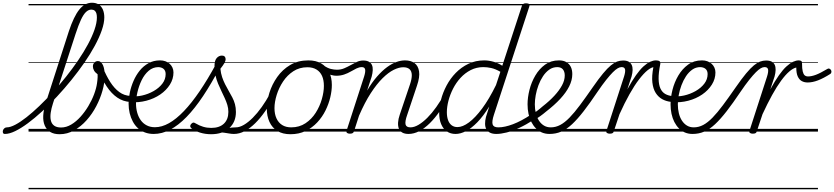

<svg xmlns="http://www.w3.org/2000/svg" viewBox="-208 -959 6078 1399"><path d="M-172 17Q-183 17 -186 9.5Q-189 2 -187 -7Q-185 -16 -177 -23.5Q-169 -31 -158 -31Q-133 -31 -96 -50.5Q-59 -70 -14.5 -105Q30 -140 78.5 -186.5Q127 -233 177 -287.5Q227 -342 274 -401Q321 -460 361.5 -519.5Q402 -579 432.5 -635.5Q463 -692 480.5 -742.5Q498 -793 498 -832Q498 -843 506 -849Q514 -855 525 -855Q536 -855 544 -849Q552 -843 552 -832Q552 -791 533.5 -738Q515 -685 482.5 -625Q450 -565 406.5 -502Q363 -439 312 -376Q261 -313 207 -255Q153 -197 99 -147.5Q45 -98 -5 -61Q-55 -24 -97.5 -3.5Q-140 17 -172 17ZM226 19Q185 19 158 2.5Q131 -14 118 -44.5Q105 -75 107 -115.5Q109 -156 124 -205L294 -732Q330 -840 370 -889.5Q410 -939 462 -939Q492 -939 512 -925.5Q532 -912 542 -888Q552 -864 552 -832Q552 -820 544 -813.5Q536 -807 525 -807Q514 -807 506 -813.5Q498 -820 498 -832Q498 -850 494 -862.5Q490 -875 481 -882Q472 -889 457 -889Q437 -889 418.5 -871.5Q400 -854 382 -815.5Q364 -777 343 -713L178 -206Q166 -169 161.5 -137.5Q157 -106 162.5 -81.5Q168 -57 186.5 -43.5Q205 -30 237 -30Q275 -30 311 -51.5Q347 -73 378.5 -108Q410 -143 435.5 -185.5Q461 -228 477.5 -272Q494 -316 499 -353Q501 -366 502 -377Q503 -388 503.5 -398.5Q504 -409 503 -418Q485 -431 477 -445.5Q469 -460 469 -475Q469 -492 479.5 -503Q490 -514 506 -514Q518 -514 527 -506Q536 -498 542.5 -483.5Q549 -469 552 -449Q555 -429 555 -406Q555 -357 539 -299.5Q523 -242 493.5 -185.5Q464 -129 423 -83Q382 -37 332 -9Q282 19 226 19ZM0 410H614V420H0ZM0 -20H614V0H0ZM0 -505H614V-500H0ZM0 -930H614V-920H0Z M741 -216Q689 -219 646.5 -248Q604 -277 569.5 -329Q535 -381 506 -451Q501 -465 508 -472.5Q515 -480 525.5 -479.5Q536 -479 541 -468Q566 -407 595.5 -361Q625 -315 661 -288.5Q697 -262 743 -260Q753 -259 757.5 -252Q762 -245 761.5 -236.5Q761 -228 755.5 -222Q750 -216 741 -216ZM614 410H639V420H614ZM614 -20H639V0H614ZM614 -505H639V-500H614ZM614 -930H639V-920H614Z M740 -259Q782 -253 827 -263Q872 -273 911.5 -295.5Q951 -318 975 -349.5Q999 -381 999 -419Q999 -444 984 -457Q969 -470 942 -470Q932 -470 928 -477Q924 -484 926.5 -494Q929 -504 937 -511.5Q945 -519 959 -519Q980 -519 997.5 -512.5Q1015 -506 1028 -494.5Q1041 -483 1048.5 -466.5Q1056 -450 1056 -431Q1056 -384 1030 -342.5Q1004 -301 959.5 -270.5Q915 -240 858 -225Q801 -210 739 -215ZM639 410H1114V420H639ZM639 -20H1114V0H639ZM639 -505H1114V-500H639ZM639 -930H1114V-920H639Z M912 17Q877 17 848 6Q819 -5 797 -25Q775 -45 760 -73Q745 -101 737 -134Q729 -167 729 -204Q729 -242 738 -285Q747 -328 765 -369.5Q783 -411 810 -444.5Q837 -478 874 -498.5Q911 -519 958 -519Q967 -519 970 -511.5Q973 -504 971 -494.5Q969 -485 962.5 -477.5Q956 -470 947 -470Q906 -470 875 -443Q844 -416 824 -374.5Q804 -333 793.5 -287.5Q783 -242 783 -205Q783 -169 792 -137.5Q801 -106 818 -82.5Q835 -59 861 -45.5Q887 -32 921 -32Q971 -32 1023.5 -61.5Q1076 -91 1132 -149.5Q1188 -208 1246.5 -294Q1305 -380 1366 -492Q1371 -500 1380 -498.5Q1389 -497 1395.5 -489.5Q1402 -482 1396 -471Q1333 -351 1272 -259.5Q1211 -168 1151 -106.5Q1091 -45 1031.5 -14Q972 17 912 17ZM1114 410V420ZM1114 -20V0ZM1114 -505V-500ZM1114 -930V-920Z M1496 17Q1481 17 1463.5 14Q1446 11 1425.5 8Q1405 5 1380 5L1405 -19Q1430 -23 1449 -25.5Q1468 -28 1483 -29.5Q1498 -31 1510 -31Q1519 -31 1523 -23.5Q1527 -16 1525 -7Q1523 2 1515.5 9.5Q1508 17 1496 17ZM1330 19Q1287 19 1249 7Q1211 -5 1187 -24Q1178 -32 1178 -40.5Q1178 -49 1186 -57Q1195 -66 1201.5 -66Q1208 -66 1219 -59Q1244 -44 1272 -35.5Q1300 -27 1331 -27Q1391 -27 1423.5 -58Q1456 -89 1456 -144Q1456 -170 1448.5 -194.5Q1441 -219 1429.5 -244Q1418 -269 1405.5 -295Q1393 -321 1381 -349.5Q1369 -378 1362 -410Q1355 -442 1355 -478Q1355 -518 1371 -536Q1387 -554 1409 -554Q1423 -554 1429.5 -546.5Q1436 -539 1436 -528Q1436 -515 1426.5 -498.5Q1417 -482 1398 -458Q1401 -425 1410.5 -397Q1420 -369 1432.5 -344.5Q1445 -320 1458.5 -296.5Q1472 -273 1484.5 -249.5Q1497 -226 1504 -200Q1511 -174 1511 -143Q1511 -70 1462.5 -25.5Q1414 19 1330 19ZM1114 410H1664V420H1114ZM1114 -20H1664V0H1114ZM1114 -505H1664V-500H1114ZM1114 -930H1664V-920H1114Z M1496 17Q1486 17 1481 9.5Q1476 2 1477.5 -7Q1479 -16 1487.5 -23.5Q1496 -31 1511 -31Q1538 -31 1569.5 -49.5Q1601 -68 1634 -101Q1667 -134 1699 -179Q1731 -224 1760 -277Q1765 -287 1774 -286Q1783 -285 1789 -278.5Q1795 -272 1791 -262Q1760 -200 1724.5 -149Q1689 -98 1651.5 -61Q1614 -24 1575 -3.5Q1536 17 1496 17ZM1664 410V420ZM1664 -20V0ZM1664 -505V-500ZM1664 -930V-920Z M1908 19Q1852 19 1813.5 -4.5Q1775 -28 1755.5 -70.5Q1736 -113 1736 -168Q1736 -222 1755 -283Q1774 -344 1812 -398Q1850 -452 1906.5 -485.5Q1963 -519 2039 -519Q2094 -519 2132 -497Q2170 -475 2190 -434.5Q2210 -394 2210 -340Q2210 -298 2198.5 -249.5Q2187 -201 2163.5 -153.5Q2140 -106 2103.5 -67Q2067 -28 2018.5 -4.5Q1970 19 1908 19ZM1914 -31Q1973 -31 2018 -61Q2063 -91 2092.5 -137.5Q2122 -184 2137 -236.5Q2152 -289 2152 -333Q2152 -376 2138.5 -406Q2125 -436 2098 -452.5Q2071 -469 2032 -469Q1974 -469 1929.5 -440Q1885 -411 1854.5 -365Q1824 -319 1808 -267Q1792 -215 1792 -171Q1792 -128 1806.5 -96.5Q1821 -65 1848 -48Q1875 -31 1914 -31ZM1664 410H2265V420H1664ZM1664 -20H2265V0H1664ZM1664 -505H2265V-500H1664ZM1664 -930H2265V-920H1664Z M2242 -407Q2226 -407 2206 -412.5Q2186 -418 2167.5 -427Q2149 -436 2135 -447Q2126 -454 2124.5 -462.5Q2123 -471 2126 -477.5Q2129 -484 2136 -486Q2143 -488 2152 -481Q2180 -462 2203.5 -456.5Q2227 -451 2247 -451Q2276 -451 2300.5 -461.5Q2325 -472 2347 -484.5Q2369 -497 2391.5 -507.5Q2414 -518 2438 -518Q2448 -518 2452.5 -510.5Q2457 -503 2455.5 -494Q2454 -485 2447 -477.5Q2440 -470 2428 -470Q2410 -470 2390 -460.5Q2370 -451 2348 -438Q2326 -425 2299.5 -416Q2273 -407 2242 -407ZM2266 410V420ZM2266 -20V0ZM2266 -505V-500ZM2266 -930V-920Z M2769 17Q2741 17 2723.5 7Q2706 -3 2698.5 -21.5Q2691 -40 2692.5 -66Q2694 -92 2705 -124L2779 -343Q2793 -384 2792.5 -412Q2792 -440 2776.5 -454.5Q2761 -469 2730 -469Q2699 -469 2660.5 -450Q2622 -431 2579.5 -389Q2537 -347 2493.5 -280Q2450 -213 2408 -116L2372 -4Q2369 6 2362.5 10.5Q2356 15 2341 15Q2329 15 2321.5 10Q2314 5 2317 -6L2445 -401Q2456 -436 2452.5 -453Q2449 -470 2428 -470Q2418 -470 2413.5 -477.5Q2409 -485 2411 -494Q2413 -503 2420.5 -510.5Q2428 -518 2439 -518Q2464 -518 2479.5 -509.5Q2495 -501 2502 -485.5Q2509 -470 2508 -448Q2507 -426 2500 -400L2467 -299Q2503 -360 2540 -402Q2577 -444 2612.5 -470Q2648 -496 2681 -507.5Q2714 -519 2743 -519Q2785 -519 2812 -499.5Q2839 -480 2845.5 -439Q2852 -398 2830 -334L2759 -122Q2742 -74 2747 -52.5Q2752 -31 2783 -31Q2793 -31 2797 -23.5Q2801 -16 2799.5 -7Q2798 2 2790.5 9.5Q2783 17 2769 17ZM2265 410H2936V420H2265ZM2265 -20H2936V0H2265ZM2265 -505H2936V-500H2265ZM2265 -930H2936V-920H2265Z M2768 17Q2758 17 2753 9.5Q2748 2 2749.5 -7Q2751 -16 2759.5 -23.5Q2768 -31 2783 -31Q2810 -31 2841.5 -49.5Q2873 -68 2906 -101Q2939 -134 2971 -179Q3003 -224 3032 -277Q3037 -287 3046 -286Q3055 -285 3061 -278.5Q3067 -272 3063 -262Q3032 -200 2996.5 -149Q2961 -98 2923.5 -61Q2886 -24 2847 -3.5Q2808 17 2768 17ZM2936 410V420ZM2936 -20V0ZM2936 -505V-500ZM2936 -930V-920Z M3111 17Q3075 17 3048 -1.5Q3021 -20 3006.5 -54.5Q2992 -89 2992 -136Q2992 -181 3005.5 -233Q3019 -285 3046 -336Q3073 -387 3113 -428Q3153 -469 3205 -494Q3257 -519 3321 -519Q3353 -519 3388 -509Q3423 -499 3452 -480L3594 -914Q3598 -926 3605 -930.5Q3612 -935 3625 -935Q3643 -935 3648 -928Q3653 -921 3648 -909L3391 -123Q3375 -74 3381.5 -52.5Q3388 -31 3423 -31Q3431 -31 3435 -23.5Q3439 -16 3437.5 -7Q3436 2 3429 9.5Q3422 17 3409 17Q3381 17 3363 8Q3345 -1 3336 -17Q3327 -33 3326.5 -56Q3326 -79 3333 -107L3357 -183Q3313 -112 3270 -68Q3227 -24 3187 -3.5Q3147 17 3111 17ZM3125 -33Q3163 -33 3209 -67Q3255 -101 3305.5 -169Q3356 -237 3406 -339L3438 -436Q3401 -457 3371 -463.5Q3341 -470 3314 -470Q3264 -470 3222 -448.5Q3180 -427 3147.5 -391.5Q3115 -356 3093 -312.5Q3071 -269 3059.5 -224.5Q3048 -180 3048 -141Q3048 -109 3056.5 -84.5Q3065 -60 3082.5 -46.5Q3100 -33 3125 -33ZM2936 410H3577V420H2936ZM2936 -20H3577V0H2936ZM2936 -505H3577V-500H2936ZM2936 -930H3577V-920H2936Z M3408 17Q3396 17 3392 9.5Q3388 2 3391 -7Q3394 -16 3402.5 -23.5Q3411 -31 3424 -31Q3469 -31 3530 -54Q3591 -77 3663 -125Q3671 -130 3677 -127Q3683 -124 3687 -116Q3691 -108 3689.5 -99.5Q3688 -91 3681 -86Q3625 -50 3575 -27Q3525 -4 3483 6.5Q3441 17 3408 17ZM3577 410V420ZM3577 -20V0ZM3577 -505V-500ZM3577 -930V-920Z M3661 -121Q3684 -135 3705.5 -151Q3727 -167 3746 -184Q3796 -223 3831.5 -261.5Q3867 -300 3887 -337Q3907 -374 3907 -409Q3907 -437 3893.5 -453.5Q3880 -470 3852 -470Q3842 -470 3837.5 -477Q3833 -484 3834.5 -494Q3836 -504 3844 -511.5Q3852 -519 3865 -519Q3897 -519 3918.5 -506.5Q3940 -494 3951 -472Q3962 -450 3962 -419Q3962 -375 3939.5 -330Q3917 -285 3874.5 -239Q3832 -193 3771 -146Q3750 -128 3727.5 -112Q3705 -96 3681 -81ZM3577 410H4021V420H3577ZM3577 -20H4021V0H3577ZM3577 -505H4021V-500H3577ZM3577 -930H4021V-920H3577Z M3796 17Q3766 17 3741 6.5Q3716 -4 3696.5 -24Q3677 -44 3663.5 -70.5Q3650 -97 3643 -129.5Q3636 -162 3636 -199Q3636 -249 3650 -304.5Q3664 -360 3692.5 -408.5Q3721 -457 3763.5 -488Q3806 -519 3865 -519Q3875 -519 3879 -511.5Q3883 -504 3881.5 -494Q3880 -484 3872.5 -477Q3865 -470 3853 -470Q3820 -470 3794 -451.5Q3768 -433 3748.5 -403.5Q3729 -374 3715.5 -338Q3702 -302 3695.5 -265.5Q3689 -229 3689 -199Q3689 -164 3696.5 -133.5Q3704 -103 3719 -80Q3734 -57 3755.5 -44Q3777 -31 3805 -31Q3841 -31 3874 -48.5Q3907 -66 3942 -102Q3977 -138 4018 -193Q4059 -248 4111 -323Q4154 -385 4186 -423.5Q4218 -462 4243 -482.5Q4268 -503 4289 -510.5Q4310 -518 4331 -518Q4341 -518 4345 -510.5Q4349 -503 4347.5 -494Q4346 -485 4339 -477.5Q4332 -470 4320 -470Q4308 -470 4293 -461.5Q4278 -453 4257.5 -432.5Q4237 -412 4209 -377Q4181 -342 4145 -289Q4090 -207 4045 -149Q4000 -91 3960.5 -54Q3921 -17 3881.5 0Q3842 17 3796 17ZM4021 410H4146V420H4021ZM4021 -20H4146V0H4021ZM4021 -505H4146V-500H4021ZM4021 -930H4146V-920H4021Z M4235 15Q4223 15 4215 10Q4207 5 4211 -6L4339 -401Q4350 -436 4346.5 -453Q4343 -470 4322 -470Q4312 -470 4307.5 -477.5Q4303 -485 4305 -494Q4307 -503 4314 -510.5Q4321 -518 4333 -518Q4357 -518 4372 -510Q4387 -502 4394.5 -486.5Q4402 -471 4401.5 -449.5Q4401 -428 4394 -402L4363 -308Q4397 -370 4426 -411Q4455 -452 4481 -475.5Q4507 -499 4529.5 -509Q4552 -519 4571 -519Q4583 -519 4587.5 -511.5Q4592 -504 4590 -494Q4588 -484 4580.5 -477Q4573 -470 4560 -470Q4539 -470 4510.5 -447Q4482 -424 4448.5 -380.5Q4415 -337 4379 -273Q4343 -209 4306 -127L4265 -4Q4263 6 4256.5 10.5Q4250 15 4235 15ZM4146 410H4563V420H4146ZM4146 -20H4563V0H4146ZM4146 -505H4563V-500H4146ZM4146 -930H4563V-920H4146Z M4679 -217Q4645 -221 4617 -236.5Q4589 -252 4570 -281.5Q4551 -311 4545.5 -357.5Q4540 -404 4553 -471L4572 -519Q4589 -519 4597.5 -513Q4606 -507 4603 -492Q4590 -427 4591 -383.5Q4592 -340 4604.5 -313.5Q4617 -287 4639 -274.5Q4661 -262 4690 -259Q4698 -259 4702 -251.5Q4706 -244 4705.5 -235.5Q4705 -227 4698.5 -221Q4692 -215 4679 -217ZM4563 410H4588V420H4563ZM4563 -20H4588V0H4563ZM4563 -505H4588V-500H4563ZM4563 -930H4588V-920H4563Z M4689 -259Q4731 -253 4776 -263Q4821 -273 4860.5 -295.5Q4900 -318 4924 -349.5Q4948 -381 4948 -419Q4948 -444 4933 -457Q4918 -470 4891 -470Q4881 -470 4877 -477Q4873 -484 4875.5 -494Q4878 -504 4886 -511.5Q4894 -519 4908 -519Q4929 -519 4946.5 -512.5Q4964 -506 4977 -494.5Q4990 -483 4997.5 -466.5Q5005 -450 5005 -431Q5005 -384 4979 -342.5Q4953 -301 4908.5 -270.5Q4864 -240 4807 -225Q4750 -210 4688 -215ZM4588 410H5063V420H4588ZM4588 -20H5063V0H4588ZM4588 -505H5063V-500H4588ZM4588 -930H5063V-920H4588Z M4838 17Q4808 17 4783 6.5Q4758 -4 4738.5 -24Q4719 -44 4705.5 -70.5Q4692 -97 4685 -129.5Q4678 -162 4678 -199Q4678 -249 4692 -304.5Q4706 -360 4734.5 -408.5Q4763 -457 4805.5 -488Q4848 -519 4907 -519Q4917 -519 4921 -511.5Q4925 -504 4923.5 -494Q4922 -484 4914.5 -477Q4907 -470 4895 -470Q4862 -470 4836 -451.5Q4810 -433 4790.5 -403.5Q4771 -374 4757.5 -338Q4744 -302 4737.5 -265.5Q4731 -229 4731 -199Q4731 -164 4738.5 -133.5Q4746 -103 4761 -80Q4776 -57 4797.5 -44Q4819 -31 4847 -31Q4883 -31 4916 -48.5Q4949 -66 4984 -102Q5019 -138 5060 -193Q5101 -248 5153 -323Q5196 -385 5228 -423.5Q5260 -462 5285 -482.5Q5310 -503 5331 -510.5Q5352 -518 5373 -518Q5383 -518 5387 -510.5Q5391 -503 5389.5 -494Q5388 -485 5381 -477.5Q5374 -470 5362 -470Q5350 -470 5335 -461.5Q5320 -453 5299.5 -432.5Q5279 -412 5251 -377Q5223 -342 5187 -289Q5132 -207 5087 -149Q5042 -91 5002.5 -54Q4963 -17 4923.5 0Q4884 17 4838 17ZM5063 410H5188V420H5063ZM5063 -20H5188V0H5063ZM5063 -505H5188V-500H5063ZM5063 -930H5188V-920H5063Z M5277 15Q5265 15 5257 10Q5249 5 5253 -6L5381 -401Q5392 -436 5388.5 -453Q5385 -470 5364 -470Q5354 -470 5350 -477.5Q5346 -485 5347.5 -494Q5349 -503 5356 -510.5Q5363 -518 5375 -518Q5399 -518 5414.5 -510Q5430 -502 5437 -486.5Q5444 -471 5443.5 -449.5Q5443 -428 5436 -402L5405 -308Q5439 -370 5468 -411Q5497 -452 5523 -475.5Q5549 -499 5571 -509Q5593 -519 5612 -519Q5624 -519 5630.5 -514Q5637 -509 5636 -496Q5636 -459 5641 -438.5Q5646 -418 5655.5 -410Q5665 -402 5680 -402Q5705 -402 5737 -414Q5769 -426 5821 -457Q5829 -462 5836 -458.5Q5843 -455 5847 -448.5Q5851 -442 5850 -434Q5849 -426 5843 -421Q5793 -389 5752.5 -373.5Q5712 -358 5677 -358Q5653 -358 5634.5 -368Q5616 -378 5605 -401.5Q5594 -425 5594 -467Q5571 -462 5543 -438Q5515 -414 5483.5 -371Q5452 -328 5418 -266.5Q5384 -205 5348 -127L5307 -4Q5305 6 5298.5 10.5Q5292 15 5277 15ZM5188 410H5752V420H5188ZM5188 -20H5752V0H5188ZM5188 -505H5752V-500H5188ZM5188 -930H5752V-920H5188Z"/></svg>

Font: Playwrite DE LA Guides
Style: Regular
Weight: 400
Designer: Veronika Burian, José Scaglione
Foundry: TypeTogether
Version: Version 1.003